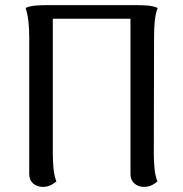

<svg xmlns="http://www.w3.org/2000/svg" viewBox="-20 -715 714 749"><path d="M147 14Q124 14 109 0.5Q94 -13 94 -36V-572Q94 -602 91 -630.5Q88 -659 80 -684Q98 -692 121 -693.5Q144 -695 164 -695H511Q531 -695 554 -693.5Q577 -692 595 -684Q586 -659 583.5 -630.5Q581 -602 581 -572L580 -118Q580 -89 582.5 -60Q585 -31 594 -7Q588 -1 574 6.5Q560 14 541 14Q519 14 504 0.5Q489 -13 489 -36V-642H186V-118Q186 -89 188.5 -60Q191 -31 200 -7Q193 -1 179.5 6.5Q166 14 147 14Z"/></svg>

Font: Arima Thin Medium
Style: Regular
Weight: 500
Version: Version 1.100